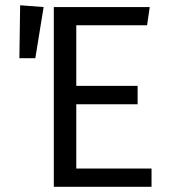

<svg xmlns="http://www.w3.org/2000/svg" viewBox="-20 -715 652 735"><path d="M57.1 -694.8 147 -688 115.2 -492.2H54.2ZM553.2 -688 543 -618.2H272V-386.2H506.8V-315.9H272V-69.8H560.1V0H186V-688Z"/></svg>

Font: Fira Sans Book
Style: Regular
Weight: 350
Designer: Carrois Corporate & Edenspiekermann AG
Foundry: Carrois Corporate GbR & Edenspiekermann AG
Version: Version 4.203;PS 004.203;hotconv 1.0.88;makeotf.lib2.5.64775